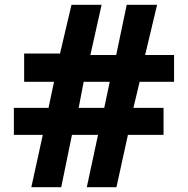

<svg xmlns="http://www.w3.org/2000/svg" viewBox="-20 -783 785 803"><path d="M236 0H111L159 -219H38V-332H183L206 -441H81V-559H231L279 -763H405L358 -553H466L510 -763H637L587 -553H708V-441H564L538 -332H664V-219H515L467 0H343L390 -219H281ZM330 -441 309 -332H416L439 -441Z"/></svg>

Font: Open Sauce Two Black
Style: Regular
Weight: 900
Designer: Alfredo Marco Pradil
Foundry: Creative Sauce Fz LLC
Version: Version 1.477